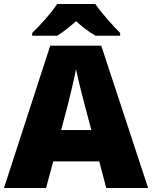

<svg xmlns="http://www.w3.org/2000/svg" viewBox="-20 -947 766 967"><path d="M460 -927H268C238 -881 180 -817 142 -781V-767H268C303 -789 328 -810 363 -840C398 -810 426 -787 461 -767H585V-781C551 -815 491 -881 460 -927ZM515 0H726L490 -717H233L0 0H212L248 -134H480ZM409 -409 440 -292H288L319 -409C331 -456 354 -550 363 -599C372 -550 399 -447 409 -409Z"/></svg>

Font: Noto Sans Myanmar UI Black
Style: Regular
Weight: 900
Designer: Monotype Design Team
Foundry: Monotype Imaging Inc.
Version: Version 2.103